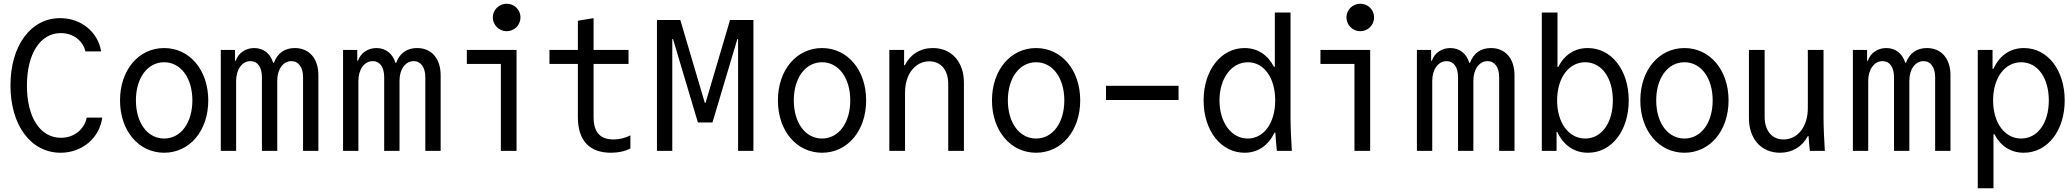

<svg xmlns="http://www.w3.org/2000/svg" viewBox="-20 -807 11064 1027"><path d="M444 -178C430 -113 375 -70 306 -70C195 -70 124 -179 124 -349C124 -519 195 -630 305 -630C370 -630 423 -591 437 -532H521C504 -636 414 -710 302 -710C145 -710 36 -564 36 -350C36 -137 145 10 304 10C419 10 512 -68 527 -178Z M858 10C994 10 1094 -107 1094 -270C1094 -433 994 -550 858 -550C722 -550 622 -433 622 -270C622 -107 722 10 858 10ZM858 -66C769 -66 707 -150 707 -270C707 -390 769 -474 858 -474C947 -474 1009 -390 1009 -270C1009 -150 947 -66 858 -66Z M1161 0H1243V-374C1243 -436 1275 -480 1320 -480C1358 -480 1381 -448 1381 -394V0H1463V-376C1463 -437 1495 -480 1539 -480C1577 -480 1601 -447 1601 -394V0H1683V-405C1683 -494 1634 -550 1557 -550C1503 -550 1464 -523 1445 -471H1441C1427 -520 1389 -550 1340 -550C1294 -550 1255 -524 1241 -482H1237V-540H1161Z M1815 0H1897V-374C1897 -436 1929 -480 1974 -480C2012 -480 2035 -448 2035 -394V0H2117V-376C2117 -437 2149 -480 2193 -480C2231 -480 2255 -447 2255 -394V0H2337V-405C2337 -494 2288 -550 2211 -550C2157 -550 2118 -523 2099 -471H2095C2081 -520 2043 -550 1994 -550C1948 -550 1909 -524 1895 -482H1891V-540H1815Z M2743 -540H2477V-465H2659V0H2743ZM2616 -714C2616 -673 2650 -640 2690 -640C2731 -640 2764 -673 2764 -714C2764 -755 2731 -787 2690 -787C2650 -787 2616 -755 2616 -714Z M3155 -181V-465H3342V-540H3155V-710L3071 -696V-540H2919V-465H3071V-181C3071 -56 3132 10 3248 10C3288 10 3324 2 3352 -13V-83C3322 -68 3292 -61 3262 -61C3190 -61 3155 -100 3155 -181Z M3576 -598H3580L3713 -152H3791L3924 -598H3928V0H4010V-700H3885L3754 -257H3750L3619 -700H3494V0H3576Z M4377 10C4513 10 4613 -107 4613 -270C4613 -433 4513 -550 4377 -550C4241 -550 4141 -433 4141 -270C4141 -107 4241 10 4377 10ZM4377 -66C4288 -66 4226 -150 4226 -270C4226 -390 4288 -474 4377 -474C4466 -474 4528 -390 4528 -270C4528 -150 4466 -66 4377 -66Z M4737 0H4821V-312C4821 -410 4875 -479 4951 -479C5013 -479 5052 -432 5052 -358V0H5136V-365C5136 -476 5070 -550 4970 -550C4902 -550 4849 -516 4820 -458H4816V-540H4737Z M5522 10C5658 10 5758 -107 5758 -270C5758 -433 5658 -550 5522 -550C5386 -550 5286 -433 5286 -270C5286 -107 5386 10 5522 10ZM5522 -66C5433 -66 5371 -150 5371 -270C5371 -390 5433 -474 5522 -474C5611 -474 5673 -390 5673 -270C5673 -150 5611 -66 5522 -66Z M5896 -272H6284V-348H5896Z M6810 0H6890C6886 -63 6883 -129 6883 -180V-740H6799V-450H6794C6761 -514 6706 -550 6637 -550C6511 -550 6418 -431 6418 -270C6418 -108 6511 10 6637 10C6709 10 6764 -29 6797 -97H6802C6804 -65 6806 -33 6810 0ZM6654 -66C6566 -66 6503 -152 6503 -270C6503 -388 6567 -474 6655 -474C6741 -474 6801 -391 6801 -270C6801 -150 6741 -66 6654 -66Z M7309 -540H7043V-465H7225V0H7309ZM7182 -714C7182 -673 7216 -640 7256 -640C7297 -640 7330 -673 7330 -714C7330 -755 7297 -787 7256 -787C7216 -787 7182 -755 7182 -714Z M7559 0H7641V-374C7641 -436 7673 -480 7718 -480C7756 -480 7779 -448 7779 -394V0H7861V-376C7861 -437 7893 -480 7937 -480C7975 -480 7999 -447 7999 -394V0H8081V-405C8081 -494 8032 -550 7955 -550C7901 -550 7862 -523 7843 -471H7839C7825 -520 7787 -550 7738 -550C7692 -550 7653 -524 7639 -482H7635V-540H7559Z M8227 0H8306V-101H8310C8343 -30 8400 10 8474 10C8601 10 8692 -108 8692 -270C8692 -432 8600 -550 8473 -550C8403 -550 8348 -514 8315 -449H8311V-740H8227ZM8459 -66C8371 -66 8309 -150 8309 -270C8309 -390 8371 -474 8459 -474C8547 -474 8607 -391 8607 -270C8607 -149 8547 -66 8459 -66Z M8990 10C9126 10 9226 -107 9226 -270C9226 -433 9126 -550 8990 -550C8854 -550 8754 -433 8754 -270C8754 -107 8854 10 8990 10ZM8990 -66C8901 -66 8839 -150 8839 -270C8839 -390 8901 -474 8990 -474C9079 -474 9141 -390 9141 -270C9141 -150 9079 -66 8990 -66Z M9734 -180V-540H9650V-228C9650 -130 9596 -61 9520 -61C9458 -61 9419 -108 9419 -182V-540H9335V-175C9335 -64 9401 10 9501 10C9568 10 9620 -23 9650 -79H9654C9655 -53 9658 -27 9661 0H9741C9737 -63 9734 -129 9734 -180Z M9891 0H9973V-374C9973 -436 10005 -480 10050 -480C10088 -480 10111 -448 10111 -394V0H10193V-376C10193 -437 10225 -480 10269 -480C10307 -480 10331 -447 10331 -394V0H10413V-405C10413 -494 10364 -550 10287 -550C10233 -550 10194 -523 10175 -471H10171C10157 -520 10119 -550 10070 -550C10024 -550 9985 -524 9971 -482H9967V-540H9891Z M10559 -540V200H10643V-89H10648C10681 -26 10735 10 10805 10C10932 10 11024 -108 11024 -270C11024 -432 10933 -550 10806 -550C10732 -550 10675 -510 10643 -439H10638V-540ZM10791 -474C10879 -474 10939 -391 10939 -270C10939 -149 10879 -66 10791 -66C10703 -66 10641 -150 10641 -270C10641 -390 10703 -474 10791 -474Z"/></svg>

Font: CommitMono-dimboump
Style: Regular
Weight: 400
Monospace: yes
Designer: Eigil Nikolajsen
Foundry: Eigil Nikolajsen
Version: Version 1.143